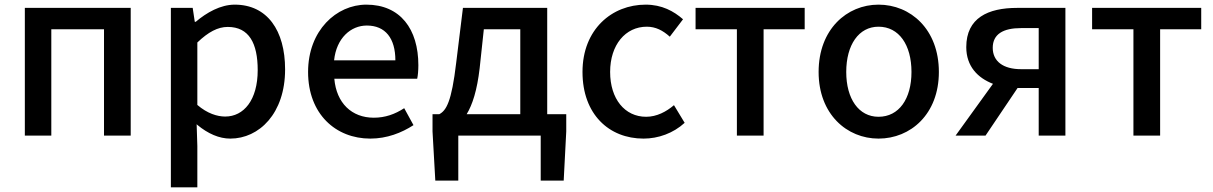

<svg xmlns="http://www.w3.org/2000/svg" viewBox="-20 -584 5223 827"><path d="M87 -550V0H201V-458H428V0H543V-550Z M716 -550V223H830V45L827 -49C828 -48 829 -47 830 -46C876 -8 924 13 972 13C1096 13 1208 -95 1208 -285C1208 -453 1131 -564 991 -564C930 -564 870 -530 823 -490H819L810 -550ZM830 -132V-401C877 -446 918 -468 961 -468C1053 -468 1090 -397 1090 -282C1090 -153 1030 -82 950 -82C916 -82 873 -95 830 -132Z M1575 13C1647 13 1710 -12 1761 -45L1721 -118C1681 -92 1639 -77 1590 -77C1495 -77 1429 -140 1420 -245H1777C1780 -258 1782 -281 1782 -303C1782 -459 1704 -564 1558 -564C1429 -564 1307 -453 1307 -274C1307 -93 1426 13 1575 13ZM1419 -324C1429 -420 1491 -474 1560 -474C1640 -474 1683 -419 1683 -324Z M1843 -18 1855 194H1954V0H2309V194H2408L2419 -18V-92H2337V-550H1974L1945 -314C1925 -144 1902 -108 1872 -92H1843ZM2046 -290 2064 -458H2221V-92H1990C2015 -133 2035 -195 2046 -290Z M2752 13C2815 13 2880 -10 2929 -55L2883 -131C2850 -103 2809 -81 2763 -81C2671 -81 2608 -158 2608 -274C2608 -391 2674 -469 2766 -469C2804 -469 2835 -453 2865 -426L2922 -501C2882 -536 2831 -564 2761 -564C2616 -564 2489 -458 2489 -274C2489 -92 2603 13 2752 13Z M2976 -458H3154V0H3269V-458H3446V-550H2976Z M3764 13C3902 13 4024 -92 4024 -274C4024 -458 3902 -564 3764 -564C3628 -564 3506 -458 3506 -274C3506 -92 3628 13 3764 13ZM3764 -81C3679 -81 3625 -158 3625 -274C3625 -391 3679 -469 3764 -469C3852 -469 3906 -391 3906 -274C3906 -158 3852 -81 3764 -81Z M4225 0 4363 -205H4454V0H4569V-550H4361C4236 -550 4142 -507 4142 -381C4142 -298 4192 -248 4257 -223L4096 0ZM4256 -378C4256 -437 4301 -463 4378 -463H4454V-286H4378C4301 -286 4256 -320 4256 -378Z M4684 -458H4862V0H4977V-458H5154V-550H4684Z"/></svg>

Font: Kinto Sans Med
Style: Regular
Weight: 500
Designer: Authors: Ryoko NISHIZUKA  (kana & ideographs); Paul D. Hunt (Latin, Greek & Cyrillic); Wenlong ZHANG  (bopomofo); Sandol
Foundry: Adobe Systems Incorporated, ookami Inc.
Version: Version 0.001